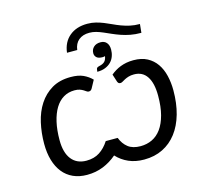

<svg xmlns="http://www.w3.org/2000/svg" viewBox="-104 -827 991 947"><g transform="rotate(-15 391.0 -354.0)"><path d="M476.1 -439.9Q487.3 -449.2 499.8 -456.8Q512.2 -464.4 526.6 -470Q541 -475.6 557.6 -478.8Q574.2 -481.9 593.8 -481.9Q634.8 -481.9 663.6 -466.6Q692.4 -451.2 710.7 -424.8Q729 -398.4 737.5 -363Q746.1 -327.6 746.1 -287.6Q746.1 -221.2 730.7 -167Q715.3 -112.8 686 -74.5Q656.7 -36.1 614.7 -15.4Q572.8 5.4 519.5 5.4Q475.1 5.4 440.7 -9.8Q406.2 -24.9 380.4 -52.7Q348.1 -24.9 310.3 -9.8Q272.5 5.4 228 5.4Q188 5.4 157 -8.8Q126 -22.9 105 -49.3Q84 -75.7 73 -113Q62 -150.4 62 -197.3Q62 -252.9 73.7 -304.4Q85.4 -356 111.1 -395.3Q136.7 -434.6 176.5 -458.3Q216.3 -481.9 272.9 -481.9Q312 -481.9 337.2 -470.2Q362.3 -458.5 380.4 -439.9L358.9 -400.4Q355 -393.6 350.8 -391.6Q346.7 -389.6 341.8 -389.6Q336.4 -389.6 331.3 -393.3Q326.2 -397 318.8 -401.6Q311.5 -406.2 301 -409.9Q290.5 -413.6 274.4 -413.6Q242.7 -413.6 217.8 -398.7Q192.9 -383.8 175.8 -355.7Q158.7 -327.6 149.4 -287.1Q140.1 -246.6 140.1 -194.8Q140.1 -130.9 167 -96.9Q193.8 -63 242.7 -63Q282.2 -63 310.3 -81.3Q338.4 -99.6 358.9 -131.8H419.9Q432.1 -99.6 455.8 -81.3Q479.5 -63 519 -63Q551.3 -63 578.4 -75.9Q605.5 -88.9 625 -115.7Q644.5 -142.6 655.5 -183.8Q666.5 -225.1 666.5 -281.7Q666.5 -345.7 644 -379.6Q621.6 -413.6 578.1 -413.6Q562 -413.6 550 -409.9Q538.1 -406.2 529.5 -401.6Q521 -397 514.9 -393.3Q508.8 -389.6 503.9 -389.6Q498.5 -389.6 495.1 -391.6Q491.7 -393.6 488.8 -400.4ZM287.1 -602.1Q293.5 -655.3 328.9 -684.8Q364.3 -714.4 419.9 -714.4Q443.4 -714.4 463.4 -709.2Q483.4 -704.1 502.2 -696.5Q521 -689 539.6 -680.2Q558.1 -671.4 578.4 -663.8Q598.6 -656.2 621.3 -651.1Q644 -646 671.4 -646L667 -602.1Q636.7 -602.1 611.6 -606.9Q586.4 -611.8 564.7 -619.4Q543 -627 523.9 -635.5Q504.9 -644 487.3 -651.6Q469.7 -659.2 452.9 -664.1Q436 -668.9 418.5 -668.9Q384.8 -668.9 364 -651.6Q343.3 -634.3 339.4 -602.1ZM425.8 -498Q442.4 -501.5 451.7 -510.3Q460.9 -519 463.9 -537.6Q460.9 -536.6 457.8 -536.1Q454.6 -535.6 450.7 -535.6Q430.2 -535.6 420.9 -544.4Q411.6 -553.2 411.6 -565.9Q411.6 -585 424.6 -597.2Q437.5 -609.4 459.5 -609.4Q480 -609.4 490.7 -596.4Q501.5 -583.5 501.5 -561.5Q501.5 -543.9 495.8 -527.8Q490.2 -511.7 478.5 -499.5Q466.8 -487.3 449 -480Q431.2 -472.7 407.2 -472.7L409.2 -486.8Q410.2 -491.2 413.8 -493.7Q417.5 -496.1 425.8 -498Z"/></g></svg>

Font: Carlito
Style: Italic
Weight: 400
Italic angle: -7°
Designer: Lukasz Dziedzic
Foundry: tyPoland Lukasz Dziedzic
Version: Version 1.104